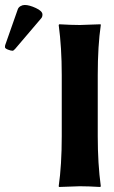

<svg xmlns="http://www.w3.org/2000/svg" viewBox="-58 -745 454 768"><path d="M41 -725.1C35.2 -725.1 29.5 -723.6 24.2 -720.5C18.8 -717.4 15.1 -713.2 13.2 -708L-37.1 -564.9C-37.8 -563 -38.1 -560.1 -38.1 -556.2C-38.1 -552.9 -34.2 -549.7 -26.4 -546.6C-18.6 -543.5 -12.4 -542 -7.8 -542C-5.2 -542 -1.6 -544.6 2.9 -549.8L106.9 -671.9C110.2 -675.5 111.8 -680.5 111.8 -687C111.8 -696.1 103 -704.8 85.4 -712.9C67.9 -721 53.1 -725.1 41 -725.1ZM189 -444.8V-200.2C189 -123 184.9 -56.3 176.8 0L178.2 2.9L261.2 0C284 0 311.2 1 342.8 2.9L345.2 0C337.1 -59.6 333 -126.3 333 -200.2V-444.8C333 -522.9 337.1 -589.7 345.2 -645L344.2 -647.9L261.2 -645C238.4 -645 211.1 -646 179.2 -647.9L176.8 -645C184.9 -585.4 189 -518.7 189 -444.8Z"/></svg>

Font: Linux Biolinum G
Style: Bold
Weight: 700
Designer: Philipp H. Poll
Foundry: Philipp H. Poll
Version: Version 1.1.0